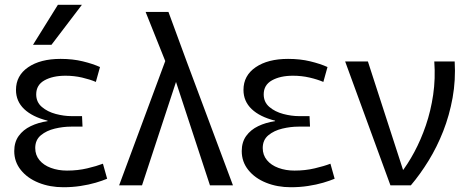

<svg xmlns="http://www.w3.org/2000/svg" viewBox="-20 -778 1977 806"><path d="M245.9 8Q189.3 8 142.2 -10.9Q95.1 -29.8 67.5 -64.3Q39.8 -98.7 39.8 -143.7Q39.8 -181.3 58.5 -207.3Q77.2 -233.2 108.8 -248.4Q140.5 -263.7 179.7 -269.4V-271.4Q115.8 -287.4 81.4 -320.2Q47.1 -352.9 47.1 -400.6Q47.1 -460.7 98.2 -495.7Q149.4 -530.8 234.3 -530.8Q285.2 -530.8 327.5 -520.5Q369.8 -510.2 399.8 -496.6L382.4 -434.1Q357.6 -444.7 324.5 -452.4Q291.3 -460.1 254.8 -460.1Q201.4 -460.1 166.7 -440.7Q132 -421.3 132 -381.9Q132 -349.2 155.8 -329Q179.5 -308.8 214.1 -299.6Q248.6 -290.5 280.3 -290.5H324.4L326.4 -246.4H278Q244.9 -246.4 210.1 -238.1Q175.3 -229.8 151.6 -210.2Q127.9 -190.6 127.9 -156.5Q127.9 -127.2 145.6 -105.8Q163.2 -84.4 193.8 -73.2Q224.3 -61.9 261.1 -61.9Q306.8 -61.9 346.2 -71.3Q385.7 -80.6 412.1 -90.8L429.8 -27.7Q410.4 -19.5 381.7 -11Q353.1 -2.6 318.2 2.7Q283.4 8 245.9 8ZM118.6 -590 223 -757.8H323.8L196.1 -590Z M686.1 -555 683.3 -497.8 591.2 -728H687.1L763.6 -520L957.9 0H861.4L706.5 -471.6H731.2L576.2 0H480.1Z M1200.9 8Q1144.3 8 1097.2 -10.9Q1050.1 -29.8 1022.5 -64.3Q994.8 -98.7 994.8 -143.7Q994.8 -181.3 1013.5 -207.3Q1032.2 -233.2 1063.8 -248.4Q1095.5 -263.7 1134.7 -269.4V-271.4Q1070.8 -287.4 1036.4 -320.2Q1002.1 -352.9 1002.1 -400.6Q1002.1 -460.7 1053.2 -495.7Q1104.4 -530.8 1189.3 -530.8Q1240.2 -530.8 1282.5 -520.5Q1324.8 -510.2 1354.8 -496.6L1337.4 -434.1Q1312.6 -444.7 1279.5 -452.4Q1246.3 -460.1 1209.8 -460.1Q1156.4 -460.1 1121.7 -440.7Q1087 -421.3 1087 -381.9Q1087 -349.2 1110.8 -329Q1134.5 -308.8 1169.1 -299.6Q1203.6 -290.5 1235.3 -290.5H1279.4L1281.4 -246.4H1233Q1199.9 -246.4 1165.1 -238.1Q1130.3 -229.8 1106.6 -210.2Q1082.9 -190.6 1082.9 -156.5Q1082.9 -127.2 1100.6 -105.8Q1118.2 -84.4 1148.8 -73.2Q1179.3 -61.9 1216.1 -61.9Q1261.8 -61.9 1301.2 -71.3Q1340.7 -80.6 1367.1 -90.8L1384.8 -27.7Q1365.4 -19.5 1336.7 -11Q1308.1 -2.6 1273.2 2.7Q1238.4 8 1200.9 8Z M1428.9 -520H1524.4L1677.3 -48.3H1660.2Q1691.5 -87.9 1719.2 -139.5Q1746.9 -191.1 1767.7 -251.7Q1788.4 -312.3 1798.4 -380.1Q1808.3 -447.9 1803.1 -520H1888.7Q1893.3 -441.7 1880 -367.7Q1866.7 -293.8 1840.6 -227.3Q1814.4 -160.8 1779.1 -103.4Q1743.7 -45.9 1704.7 0H1619Z"/></svg>

Font: Murecho Thin
Style: Regular
Weight: 100
Designer: Neil Summerour
Foundry: Positype
Version: Version 1.010